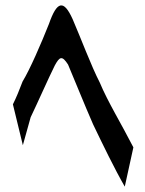

<svg xmlns="http://www.w3.org/2000/svg" viewBox="-20 -699 540 714"><path d="M28 -311 65 -159 94 -263C120 -317 161 -410 184 -456C202 -489 211 -493 233 -459C256 -405 294 -310 326 -237C361 -164 406 -71 444 -5L476 -151C431 -239 381 -320 351 -392C319 -454 280 -559 250 -628C217 -701 192 -696 162 -610C133 -537 91 -440 64 -396C51 -362 41 -337 28 -311Z"/></svg>

Font: 寒蝉无机体 CompactMedium
Style: Regular
Weight: 500
Width: 3
Designer: ChillTanhei {Warren2060}; 
Source Han Sans {Ryoko NISHIZUKA 西塚涼子 (kana, bopomofo & ideographs); Paul D. Hunt (Latin, Gre
Foundry: ChillType&Adobe
Version: Version 1.000;Glyphs 3.1.1 (3135)